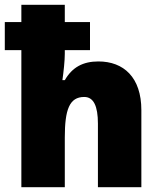

<svg xmlns="http://www.w3.org/2000/svg" viewBox="-23 -780 668 800"><path d="M247 -760H66V-688H-3V-571H66V0H247V-207C247 -323 266 -376 328 -376C367 -376 385 -338 385 -265V0H566V-321C566 -458 492 -524 387 -524C323 -524 278 -500 247 -446H237C242 -481 247 -527 247 -556V-571H352V-688H247Z"/></svg>

Font: Noto Sans Arabic SemCond Blk
Style: Regular
Weight: 900
Width: 4
Designer: Monotype Design Team, Nadine Chahine, Nizar Qandah and Khaled Hosny
Foundry: Monotype Imaging Inc.
Version: Version 2.012